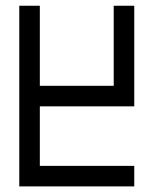

<svg xmlns="http://www.w3.org/2000/svg" viewBox="-20 -665 548 685"><path d="M459 0H48.8V-644.5H122.1V-358.9H385.7V-644.5H459V-285.6H122.1V-73.2H459Z"/></svg>

Font: Catrinity
Style: Regular
Weight: 400
Designer: Alexander Lange
Foundry: High-Logic / Made with FontCreator
Version: Version 2.090;May 20, 2024;FontCreator 15.0.0.2974 64-bit